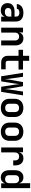

<svg xmlns="http://www.w3.org/2000/svg" viewBox="2010 -2780 780 4840"><g transform="rotate(90 2400.0 -360.0)"><path d="M239 10C331 10 392 -33 401 -103V0H523V-373C523 -491 442 -560 302 -560C170 -560 87 -493 82 -394H202C205 -436 242 -459 301 -459C365 -459 398 -429 398 -376V-337H264C136 -337 58 -269 58 -162C58 -59 127 10 239 10ZM279 -92C217 -92 181 -124 181 -174C181 -222 215 -256 270 -256H398V-191C398 -131 352 -92 279 -92Z M677 0H802V-344C802 -413 840 -452 902 -452C963 -452 1000 -414 1000 -346V0H1125V-361C1125 -482 1055 -560 947 -560C867 -560 812 -517 799 -447V-550H677Z M1555 0H1727V-113H1564C1532 -113 1513 -136 1513 -168V-437H1732V-550H1513V-705H1387V-550H1235V-437H1387V-165C1387 -63 1452 0 1555 0Z M1902 0H2031L2085 -339C2091 -376 2099 -433 2100 -463C2102 -433 2109 -377 2115 -339L2167 0H2296L2384 -550H2288L2238 -213C2231 -171 2228 -117 2226 -85C2223 -117 2218 -171 2211 -213L2153 -550H2049L1989 -213C1982 -171 1978 -118 1976 -86C1973 -118 1970 -171 1964 -213L1915 -550H1816Z M2700 9C2841 9 2930 -76 2930 -211V-339C2930 -474 2841 -559 2700 -559C2559 -559 2470 -474 2470 -339V-211C2470 -76 2559 9 2700 9ZM2700 -100C2634 -100 2595 -137 2595 -207V-343C2595 -413 2634 -450 2700 -450C2766 -450 2805 -413 2805 -343V-207C2805 -137 2766 -100 2700 -100Z M3300 9C3441 9 3530 -76 3530 -211V-339C3530 -474 3441 -559 3300 -559C3159 -559 3070 -474 3070 -339V-211C3070 -76 3159 9 3300 9ZM3300 -100C3234 -100 3195 -137 3195 -207V-343C3195 -413 3234 -450 3300 -450C3366 -450 3405 -413 3405 -343V-207C3405 -137 3366 -100 3300 -100Z M3697 0H3822V-337C3822 -410 3858 -452 3924 -452C3988 -452 4024 -416 4024 -349V-303H4149V-355C4149 -484 4083 -560 3971 -560C3887 -560 3832 -516 3819 -443V-550H3697Z M4450 10C4527 10 4581 -31 4601 -100V0H4723V-730H4598V-576L4602 -450C4581 -520 4526 -560 4450 -560C4342 -560 4271 -478 4271 -349V-200C4271 -72 4343 10 4450 10ZM4497 -98C4433 -98 4396 -132 4396 -204V-346C4396 -418 4433 -452 4497 -452C4561 -452 4598 -411 4598 -341V-209C4598 -139 4561 -98 4497 -98Z"/></g></svg>

Font: JetBrains Mono
Style: Bold
Weight: 558
Monospace: yes
Designer: Philipp Nurullin, Konstantin Bulenkov
Foundry: JetBrains
Version: Version 2.305